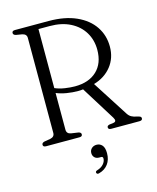

<svg xmlns="http://www.w3.org/2000/svg" viewBox="-134 -792 914 1117"><g transform="rotate(-15 323.0 -233.5)"><path d="M573.5 -464.5Q573.5 -395.5 534 -346Q494.5 -296.5 428 -277.5L565.5 -63Q575.5 -47.5 588 -40.8Q600.5 -34 618.5 -30.5Q635 -27 640.2 -23.5Q645.5 -20 645.5 -13.5Q645.5 0 627.5 0H457Q439.5 0 439.5 -13.5Q439.5 -23 453.5 -26.5L479.5 -30Q501 -34 486 -59L358.5 -264Q343.5 -262 329 -262Q294.5 -262 260.2 -267.8Q226 -273.5 198.5 -285V-64Q198.5 -39.5 224 -35L268 -28.5Q283.5 -25 283.5 -13.5Q283.5 0 266 0H65Q47 0 47 -13.5Q47 -25 63 -29L99 -35Q125.5 -40.5 125.5 -64V-636.5Q125.5 -659.5 99 -665L63 -671Q47 -675 47 -686.5Q47 -700 65 -700H267.5Q365 -700 433.5 -669.2Q502 -638.5 537.8 -585.2Q573.5 -532 573.5 -464.5ZM198.5 -670V-314.5Q226 -302.5 258.8 -297.8Q291.5 -293 318 -293Q402 -293 450 -338.5Q498 -384 498 -465.5Q498 -524.5 470 -570.8Q442 -617 390 -643.5Q338 -670 266 -670ZM347 143.5Q328.5 143.5 318.5 133Q308.5 122.5 308.5 107Q308.5 89.5 320.5 78.5Q332.5 67.5 350.5 67.5Q370.5 67.5 383.8 82.5Q397 97.5 397 130.5Q397 169.5 377.5 195.8Q358 222 323 231.5Q310 235.5 306.5 225.5Q303.5 215.5 316 212Q342 204 355.5 188Q369 172 369 155Q369 143.5 358 143.5Z"/></g></svg>

Font: Fraunces 72pt S050 Light
Style: Regular
Weight: 300
Version: Version 1.000; ttfautohint (v1.8.3)